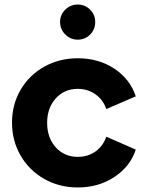

<svg xmlns="http://www.w3.org/2000/svg" viewBox="-20 -815 651 847"><path d="M33 -274Q33 -354 71 -419Q109 -484 175.5 -521Q242 -558 323 -558Q415 -558 484.5 -512Q554 -466 579 -390L449 -334Q435 -375 401 -399Q367 -423 323 -423Q264 -423 226 -381Q188 -339 188 -273Q188 -207 226 -165Q264 -123 323 -123Q368 -123 401.5 -147Q435 -171 449 -212L579 -155Q555 -81 485 -34.5Q415 12 323 12Q242 12 175.5 -25.5Q109 -63 71 -128.5Q33 -194 33 -274ZM245 -718Q245 -750 268 -772.5Q291 -795 323 -795Q355 -795 377.5 -772.5Q400 -750 400 -718Q400 -685 377.5 -662.5Q355 -640 323 -640Q291 -640 268 -663Q245 -686 245 -718Z"/></svg>

Font: Eudoxus Sans ExtraBold
Style: Regular
Weight: 800
Designer: Stijn de Vries
Foundry: tokotype
Version: Version 2.005